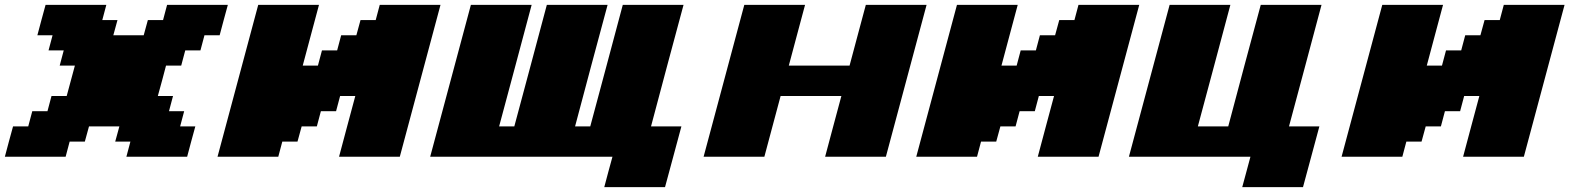

<svg xmlns="http://www.w3.org/2000/svg" viewBox="-20 -645 6457 790"><path d="M500 0H750Q755.4 -21 766.6 -62.5Q777.8 -104 783.7 -125H721.2L737.8 -187.5H675.3L691.9 -250H629.4Q635.3 -270.5 646.5 -312.3Q657.7 -354 663.1 -375H725.6L742.2 -437.5H804.7L821.3 -500H883.8Q889.2 -520.5 900.4 -562.3Q911.6 -604 917.5 -625H667.5L650.9 -562.5H588.4L571.3 -500H446.3L463.4 -562.5H400.9L417.5 -625H167.5Q161.6 -604 150.4 -562.3Q139.2 -520.5 133.8 -500H196.3L179.7 -437.5H242.2L225.6 -375H288.1Q282.7 -354 271.2 -312.3Q259.8 -270.5 254.4 -250H191.9L175.3 -187.5H112.8L96.2 -125H33.7Q27.8 -104 16.6 -62.5Q5.4 -21 0 0H250L266.6 -62.5H329.1L346.2 -125H471.2L454.1 -62.5H516.6Z M1375 0H1625Q1652.8 -104 1708.7 -312.3Q1764.6 -520.5 1792.5 -625H1542.5L1525.9 -562.5H1463.4L1446.3 -500H1383.8L1367.2 -437.5H1304.7L1288.1 -375H1225.6Q1236.8 -416.5 1259 -500Q1281.2 -583.5 1292.5 -625H1042.5Q1014.6 -520.5 958.7 -312.3Q902.8 -104 875 0H1125L1141.6 -62.5H1204.1L1221.2 -125H1283.7L1300.3 -187.5H1362.8L1379.4 -250H1441.9Q1430.7 -208.5 1408.4 -125.2Q1386.2 -42 1375 0Z M2466.3 125H2716.3Q2727.5 83.5 2750 0.2Q2772.5 -83 2783.7 -125H2658.7Q2680.7 -208.5 2725.3 -375.2Q2770 -542 2792.5 -625H2542.5Q2520.5 -542 2475.8 -375.2Q2431.2 -208.5 2408.7 -125H2346.2Q2368.2 -208.5 2412.8 -375.2Q2457.5 -542 2480 -625H2230Q2208 -542 2163.3 -375.2Q2118.7 -208.5 2096.2 -125H2033.7Q2056.2 -208.5 2100.8 -375.2Q2145.5 -542 2167.5 -625H1917.5Q1889.6 -520.5 1833.7 -312.3Q1777.8 -104 1750 0H2500Q2494.1 21 2482.9 62.5Q2471.7 104 2466.3 125Z M3375 0H3625Q3652.8 -104 3708.7 -312.3Q3764.6 -520.5 3792.5 -625H3542.5Q3531.2 -583.5 3509 -500Q3486.8 -416.5 3475.6 -375H3225.6Q3236.8 -416.5 3259 -500Q3281.2 -583.5 3292.5 -625H3042.5Q3014.6 -520.5 2958.7 -312.3Q2902.8 -104 2875 0H3125Q3136.2 -42 3158.4 -125Q3180.7 -208 3191.9 -250H3441.9Q3430.7 -208.5 3408.4 -125.2Q3386.2 -42 3375 0Z M4250 0H4500Q4527.8 -104 4583.7 -312.3Q4639.6 -520.5 4667.5 -625H4417.5L4400.9 -562.5H4338.4L4321.3 -500H4258.8L4242.2 -437.5H4179.7L4163.1 -375H4100.6Q4111.8 -416.5 4134 -500Q4156.2 -583.5 4167.5 -625H3917.5Q3889.6 -520.5 3833.7 -312.3Q3777.8 -104 3750 0H4000L4016.6 -62.5H4079.1L4096.2 -125H4158.7L4175.3 -187.5H4237.8L4254.4 -250H4316.9Q4305.7 -208.5 4283.4 -125.2Q4261.2 -42 4250 0Z M5091.3 125H5341.3Q5352.5 83.5 5375 0Q5397.5 -83.5 5408.7 -125H5283.7Q5306.2 -208.5 5350.8 -375.2Q5395.5 -542 5417.5 -625H5167.5Q5145 -542 5100.3 -375.2Q5055.7 -208.5 5033.7 -125H4908.7Q4931.2 -208.5 4975.8 -375.2Q5020.5 -542 5042.5 -625H4792.5Q4764.6 -520.5 4708.7 -312.3Q4652.8 -104 4625 0H5125Q5119.1 21 5108.2 62.5Q5097.2 104 5091.3 125Z M6000 0H6250Q6277.8 -104 6333.7 -312.3Q6389.6 -520.5 6417.5 -625H6167.5L6150.9 -562.5H6088.4L6071.3 -500H6008.8L5992.2 -437.5H5929.7L5913.1 -375H5850.6Q5861.8 -416.5 5884 -500Q5906.2 -583.5 5917.5 -625H5667.5Q5639.6 -520.5 5583.7 -312.3Q5527.8 -104 5500 0H5750L5766.6 -62.5H5829.1L5846.2 -125H5908.7L5925.3 -187.5H5987.8L6004.4 -250H6066.9Q6055.7 -208.5 6033.4 -125.2Q6011.2 -42 6000 0Z"/></svg>

Font: Faithful 32x
Style: BoldOblique
Weight: 400
Foundry: Faithful Resource Pack
Version: Version 1.0; January 27, 2023